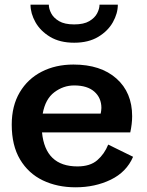

<svg xmlns="http://www.w3.org/2000/svg" viewBox="-20 -786 628 818"><path d="M547 -118Q519 -53 452 -20.5Q385 12 302 12Q224 12 162.5 -17.5Q101 -47 65.5 -106.5Q30 -166 30 -255Q30 -335 64 -392.5Q98 -450 157.5 -480.5Q217 -511 293 -511Q409 -511 476 -451.5Q543 -392 543 -291Q543 -259 535 -222H159Q173 -77 310 -77Q364 -77 394.5 -103.5Q425 -130 441 -170ZM296 -422Q250 -422 211.5 -393Q173 -364 162 -302H409Q410 -308 411 -314Q412 -320 412 -326Q412 -369 382 -395.5Q352 -422 296 -422ZM482 -766Q482 -729 461 -691.5Q440 -654 398.5 -629Q357 -604 296 -604Q235 -604 193.5 -629Q152 -654 131 -691.5Q110 -729 110 -766H188Q188 -749 198 -729.5Q208 -710 231.5 -696Q255 -682 296 -682Q337 -682 360.5 -696Q384 -710 394 -729.5Q404 -749 404 -766Z"/></svg>

Font: Panamera
Style: Bold
Weight: 700
Designer: Bastien Sozeau
Foundry: NBR — Bastien Sozeau
Version: Version 3.002; ttfautohint (v1.8.4.7-5d5b);gftools[0.9.33]